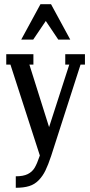

<svg xmlns="http://www.w3.org/2000/svg" viewBox="-20 -745 430 915"><path d="M257.8 -556.2 198.2 -645 138.2 -556.2H81.1L172.9 -725.1H223.1L314.9 -556.2ZM291 -437V-486.8H384.8V-437H363.8L224.1 -2.9Q209.5 41 196.5 67.6Q183.6 94.2 164.3 114Q145 133.8 119.1 141.8Q93.3 149.9 55.2 149.9V95.2Q90.8 95.2 112.1 84.7Q133.3 74.2 145 54.7Q156.7 35.2 169.9 -3.9L29.8 -437H9.8V-486.8H139.2V-437H120.1L213.9 -139.2L310.1 -437Z"/></svg>

Font: Margherita Semibold
Style: Regular
Weight: 600
Designer: James Puckett
Foundry: Dunwich Type Founders
Version: Version 1.008;hotconv 1.0.109;makeotfexe 2.5.65596